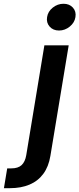

<svg xmlns="http://www.w3.org/2000/svg" viewBox="-122 -775 413 999"><path d="M108.9 -539.1H235.4L140.1 36.6Q130.9 92.3 103.3 129.6Q75.7 167 31.7 185.5Q-12.2 204.1 -70.3 204.1H-101.6L-84.5 101.1H-63.5Q-27.8 101.1 -9.5 84Q8.8 66.9 14.6 32.2ZM185.1 -616.2Q154.3 -616.2 136.2 -636.7Q118.2 -657.2 123 -686Q127.4 -715.3 152.6 -735.4Q177.7 -755.4 208.5 -755.4Q239.3 -755.4 257.3 -735.4Q275.4 -715.3 270.5 -686Q266.1 -657.2 241 -636.7Q215.8 -616.2 185.1 -616.2Z"/></svg>

Font: Inter 18pt SemiBold
Style: Italic
Weight: 600
Italic angle: -9.3988°
Designer: Rasmus Andersson
Foundry: rsms
Version: Version 4.001;git-66647c0bb